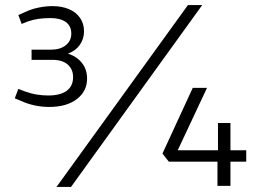

<svg xmlns="http://www.w3.org/2000/svg" viewBox="-20 -730 1016 754"><path d="M173 -310Q144 -310 116 -316Q88 -322 62 -334L38 -344L52 -381L78 -371Q103 -362 125.5 -358.5Q148 -355 169 -355Q217 -355 242 -373.5Q267 -392 267 -427Q267 -458 246 -476.5Q225 -495 185 -495H104V-535H180Q217 -535 238.5 -552.5Q260 -570 260 -598Q260 -628 238.5 -643.5Q217 -659 178 -659Q153 -659 131.5 -656Q110 -653 90 -646L65 -636L52 -671L77 -682Q102 -694 130.5 -700Q159 -706 186 -706Q223 -706 251 -694Q279 -682 294.5 -659.5Q310 -637 310 -607Q310 -578 294 -554.5Q278 -531 248 -520V-519Q282 -508 302 -482.5Q322 -457 322 -421Q322 -372 282 -341Q242 -310 173 -310ZM202 4 718 -710H774L259 4ZM947 -95H885V0H834V-95H643L618 -127L737 -385H793L678 -140H836V-247H885V-140H947Z"/></svg>

Font: REM Medium ExtraLight
Style: Regular
Weight: 250
Version: Version 1.005;gftools[0.9.28]